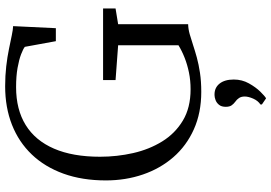

<svg xmlns="http://www.w3.org/2000/svg" viewBox="-174 -617 1054 746"><g transform="rotate(-90 353.0 -244.0)"><path d="M369 11Q287.5 11 223.5 -17.8Q159.5 -46.5 115.2 -97.5Q71 -148.5 48 -215.8Q25 -283 25 -359.5Q25 -451.5 51.2 -524.2Q77.5 -597 125.8 -647.5Q174 -698 241.2 -724.5Q308.5 -751 391 -751Q431.5 -751 468.2 -746.8Q505 -742.5 535.5 -736.2Q566 -730 588.8 -725.2Q611.5 -720.5 624.5 -720L616.5 -554H566L544 -674.5Q536 -681 515.2 -689Q494.5 -697 462.2 -702.8Q430 -708.5 387.5 -708.5Q300.5 -708.5 240.2 -671.2Q180 -634 148.5 -561.2Q117 -488.5 117 -382.5Q117 -316.5 131.2 -253.8Q145.5 -191 176.5 -140.8Q207.5 -90.5 257.5 -60.5Q307.5 -30.5 379 -30.5Q413.5 -30.5 444 -36.8Q474.5 -43 501.2 -53.5Q528 -64 550 -77.5V-312L415 -322V-370.5H693V-322L632 -312V-40Q613 -39.5 593.5 -34Q574 -28.5 551.5 -21Q529 -13.5 502.5 -6.2Q476 1 443 6Q410 11 369 11ZM417 137.5Q417 169.5 402 196.2Q387 223 369.8 240.5Q352.5 258 344.5 262.5H343.5L320 246.5V241Q334.5 231.5 342.8 212.8Q351 194 351 180Q351 166.5 345.2 157.8Q339.5 149 330 142.5Q322.5 137 316.8 129Q311 121 311 106Q311 89.5 318.8 80Q326.5 70.5 337.2 66.5Q348 62.5 356.5 62.5H359Q385.5 62.5 401.2 82.2Q417 102 417 137.5Z"/></g></svg>

Font: Merriweather 48pt Light
Style: Regular
Weight: 300
Version: Version 2.100